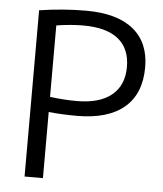

<svg xmlns="http://www.w3.org/2000/svg" viewBox="-53 -786 706 833"><g transform="rotate(5 300.0 -370.0)"><path d="M85 -724Q189 -740 288 -740Q424 -740 494.5 -682.5Q565 -625 565 -518Q565 -402 494 -342Q423 -282 288 -282Q222 -282 165 -288V0H85ZM165 -354Q223 -346 282 -346Q381 -346 433.5 -389Q486 -432 486 -512Q486 -592 434.5 -633.5Q383 -675 282 -675Q227 -675 165 -665Z"/></g></svg>

Font: Mplus 1p
Style: Regular
Weight: 400
Version: Version 1.061